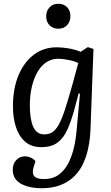

<svg xmlns="http://www.w3.org/2000/svg" viewBox="-20 -773 591 1023"><path d="M406 -274 399 -275 376 -189Q360 -130 340 -84.5Q320 -39 287.5 -14Q255 11 200 11Q147 11 113.5 -18.5Q80 -48 64.5 -97.5Q49 -147 49 -206Q49 -300 78 -370.5Q107 -441 159.5 -481Q212 -521 282 -521Q312 -521 346.5 -515Q381 -509 410 -497L448 -522L478 -512L462 -81Q460 -34 451 11.5Q442 57 424 96.5Q406 136 376 166Q346 196 302.5 213Q259 230 200 230Q174 230 147 225Q120 220 97.5 209Q75 198 61.5 179Q48 160 48 133Q48 99 67 79.5Q86 60 112 60Q123 60 133.5 63Q144 66 153.5 72Q163 78 169 86L160 115Q154 134 155.5 149Q157 164 171 172.5Q185 181 216 181Q268 181 303.5 149.5Q339 118 360 60.5Q381 3 388 -76ZM216 -57Q240 -57 258 -68Q276 -79 292 -107Q308 -135 325 -186Q342 -237 364 -316L397 -437Q378 -447 345.5 -453.5Q313 -460 290 -460Q255 -460 227 -441.5Q199 -423 179.5 -389Q160 -355 149.5 -310Q139 -265 139 -211Q139 -138 157 -97.5Q175 -57 216 -57ZM226 -686Q226 -715 244 -734Q262 -753 291 -753Q310 -753 324.5 -744.5Q339 -736 347 -721.5Q355 -707 355 -687Q355 -658 337.5 -639Q320 -620 291 -620Q262 -620 244 -638.5Q226 -657 226 -686Z"/></svg>

Font: Literata
Style: Italic
Weight: 400
Italic angle: -2°
Designer: Latin by Veronika Burian and Jose Scaglione. Greek by Irene Vlachou. Cyrillic by Vera Evstafieva
Foundry: TypeTogether
Version: Version 3.103;gftools[0.9.29]